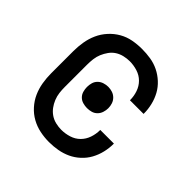

<svg xmlns="http://www.w3.org/2000/svg" viewBox="-148 -663 796 796"><g transform="rotate(45 250.0 -265.0)"><path d="M247 8Q273 8 298 3.5Q323 -1 345.5 -11.5Q368 -22 387 -39.5Q406 -57 418 -79Q430 -101 436 -126Q442 -151 442 -176Q442 -177 442 -177.5Q442 -178 442 -178H362Q362 -178 362 -177.5Q362 -177 362 -177Q362 -154 354.5 -132Q347 -110 331 -94Q315 -78 292.5 -71Q270 -64 247 -64Q231 -64 214 -68Q197 -72 183 -81.5Q169 -91 159 -104.5Q149 -118 142.5 -134Q136 -150 134 -166.5Q132 -183 132 -200V-330Q132 -347 134 -364Q136 -381 142.5 -396.5Q149 -412 159 -426Q169 -440 183 -449Q197 -458 214 -462Q231 -466 247 -466Q270 -466 292.5 -459Q315 -452 331 -436Q347 -420 354.5 -398Q362 -376 362 -353Q362 -353 362 -353Q362 -353 362 -352H442Q442 -353 442 -353.5Q442 -354 442 -354Q442 -379 436 -404Q430 -429 418 -451Q406 -473 387 -490.5Q368 -508 345.5 -519Q323 -530 298 -534Q273 -538 247 -538Q220 -538 193.5 -533Q167 -528 143.5 -514.5Q120 -501 101.5 -480.5Q83 -460 72 -435.5Q61 -411 56.5 -384Q52 -357 52 -330V-200Q52 -173 56.5 -146Q61 -119 72 -94.5Q83 -70 101.5 -49.5Q120 -29 143.5 -16Q167 -3 193.5 2.5Q220 8 247 8ZM259 -203Q272 -203 284 -206.5Q296 -210 305 -219Q314 -228 318 -240.5Q322 -253 322 -265Q322 -278 318 -290Q314 -302 305 -311Q296 -320 284 -324Q272 -328 259 -328Q247 -328 234.5 -324Q222 -320 213 -311Q204 -302 200.5 -290Q197 -278 197 -265Q197 -253 200.5 -240.5Q204 -228 213 -219Q222 -210 234.5 -206.5Q247 -203 259 -203Z"/></g></svg>

Font: Iosevka SS09
Style: Regular
Weight: 400
Monospace: yes
Designer: Belleve Invis
Foundry: Belleve Invis
Version: Version 5.2.1; ttfautohint (v1.8.3)